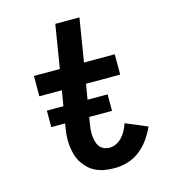

<svg xmlns="http://www.w3.org/2000/svg" viewBox="-110 -824 821 922"><g transform="rotate(-15 300.0 -363.5)"><path d="M348 8Q325 8 301.5 4.5Q278 1 257.5 -8Q237 -17 220.5 -32Q204 -47 192 -65.5Q180 -84 173.5 -106Q167 -128 164.5 -151Q162 -174 163.5 -197.5Q165 -221 169 -245L198 -419H86V-520H215L250 -735H370L335 -520H488V-419H318L286 -228Q284 -214 282.5 -199Q281 -184 282.5 -169.5Q284 -155 287.5 -141Q291 -127 299 -116Q307 -105 320.5 -99Q334 -93 348 -93Q366 -93 383 -101.5Q400 -110 412.5 -124Q425 -138 433.5 -154.5Q442 -171 448 -188L555 -143Q541 -112 521 -83.5Q501 -55 473.5 -33.5Q446 -12 413.5 -2Q381 8 348 8ZM103 -261V-343H405V-261Z"/></g></svg>

Font: Zed Sans Extended
Style: Bold Italic
Weight: 700
Width: 7
Italic angle: -9°
Designer: Belleve Invis
Foundry: Belleve Invis
Version: Version 1.0.0; ttfautohint (v1.8.4)